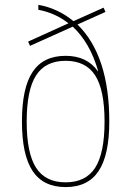

<svg xmlns="http://www.w3.org/2000/svg" viewBox="-20 -760 540 790"><path d="M382.8 -466.8 383.8 -467.8Q350.6 -584 279.3 -650.4L103.5 -571.3L95.7 -588.9L261.7 -664.1Q207 -707 137.7 -719.7V-740.2Q218.8 -725.6 282.2 -672.9L406.2 -728.5L414.1 -710.9L298.8 -659.2Q429.7 -531.2 429.7 -259.8Q429.7 -122.1 385.7 -56.2Q341.8 9.8 250 9.8Q158.2 9.8 114.3 -56.2Q70.3 -122.1 70.3 -260.3Q70.3 -398.4 114.3 -464.4Q158.2 -530.3 250 -530.3Q337.9 -530.3 382.8 -466.8ZM128.4 -69.8Q167 -9.8 250 -9.8Q333 -9.8 371.6 -69.8Q410.2 -129.9 410.2 -259.8Q410.2 -389.6 371.6 -449.7Q333 -509.8 250 -509.8Q167 -509.8 128.4 -449.7Q89.8 -389.6 89.8 -259.8Q89.8 -129.9 128.4 -69.8Z"/></svg>

Font: Mgen+ 1mn thin
Style: Regular
Weight: 100
Designer: [Source Han Sans]
Ryoko NISHIZUKA  (kana & ideographs); Paul D. Hunt (Latin, Greek & Cyrillic); Wenlong ZHANG  (bopomofo
Version: Version 1.059.20150602